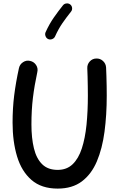

<svg xmlns="http://www.w3.org/2000/svg" viewBox="-20 -1065 699 1133"><path d="M157.7 -705.6Q180.2 -700.7 192.9 -681.4Q205.6 -662.1 200.2 -639.6Q183.1 -560.1 174.3 -488Q165.5 -416 165.5 -330.6Q165.5 -250 180.2 -189.7Q194.8 -129.4 228.8 -95.9Q262.7 -62.5 320.3 -62.5Q374 -62.5 408.7 -95.9Q443.4 -129.4 462.9 -189.2Q482.4 -249 490.5 -328.6Q498.5 -408.2 498.5 -501Q498.5 -524.9 498 -555.2Q497.6 -585.4 496.8 -614.3Q496.1 -643.1 495.1 -662.1Q494.1 -685.1 509.5 -702.1Q524.9 -719.2 547.9 -719.7Q570.8 -720.7 587.6 -705.3Q604.5 -689.9 606 -667Q606.9 -647.5 607.9 -618.2Q608.9 -588.9 609.4 -557.6Q609.9 -526.4 609.9 -501Q609.9 -386.7 596.7 -287.4Q583.5 -188 551.5 -112.5Q519.5 -37.1 463.1 5.4Q406.7 47.9 320.3 47.9Q224.6 47.9 166 -2.9Q107.4 -53.7 80.8 -141.6Q54.2 -229.5 54.2 -341.3Q54.2 -425.8 63.7 -502Q73.2 -578.1 91.8 -663.1Q96.7 -685.5 116.2 -698.2Q135.7 -710.9 157.7 -705.6ZM394.5 -1038.6Q404.3 -1030.8 405.5 -1018.1Q406.7 -1005.4 398.9 -996.1Q371.6 -961.9 348.1 -928Q324.7 -894 304.7 -849.6Q299.8 -838.9 287.6 -834.2Q275.4 -829.6 264.2 -834.5Q253.4 -839.4 248.8 -851.6Q244.1 -863.8 249 -875Q271.5 -924.3 297.9 -961.9Q324.2 -999.5 351.6 -1033.7Q359.4 -1043.5 372.3 -1044.7Q385.3 -1045.9 394.5 -1038.6Z"/></svg>

Font: Mikhak-FD SemiBold
Style: Regular
Weight: 600
Designer: Amin Abedi
Version: Version 3.2